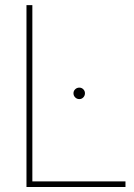

<svg xmlns="http://www.w3.org/2000/svg" viewBox="-20 -748 537 768"><path d="M85.9 0V-727.5H109.4V-22.5H481.9V0ZM297.4 -351.6Q287.6 -351.6 280.8 -358.4Q273.9 -365.2 273.9 -375Q273.9 -384.3 280.8 -390.9Q287.6 -397.5 297.4 -397.5Q306.6 -397.5 313.2 -390.9Q319.8 -384.3 319.8 -375Q319.8 -365.2 313.2 -358.4Q306.6 -351.6 297.4 -351.6Z"/></svg>

Font: Inter 28pt Thin
Style: Regular
Weight: 250
Designer: Rasmus Andersson
Foundry: rsms
Version: Version 4.001;git-66647c0bb